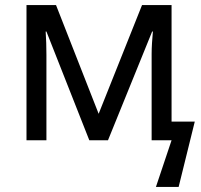

<svg xmlns="http://www.w3.org/2000/svg" viewBox="-20 -556 795 761"><path d="M752 -74 688 185H598L660 0H581V-342Q581 -363 582.5 -386Q584 -409 586 -431H583L408 0H334L164 -431H161Q164 -386 164 -339V0H85V-536H202L371 -105L543 -536H660V-74Z"/></svg>

Font: RS Noto Sans
Style: Regular
Weight: 400
Designer: Monotype Design Team
Foundry: Monotype Imaging Inc.
Version: Version 3.10